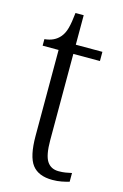

<svg xmlns="http://www.w3.org/2000/svg" viewBox="-106 -707 493 767"><g transform="rotate(15 140.5 -324.0)"><path d="M191 10Q133 10 107 -24Q81 -58 81 -143V-498H15V-525Q36 -527 51.5 -534.5Q67 -542 78 -555Q91 -570 97.5 -594Q104 -618 108 -658H142V-536H252V-498H142V-141Q142 -79 158 -54.5Q174 -30 206 -30Q222 -30 234 -32Q246 -34 260 -37V-1Q247 3 229 6.5Q211 10 191 10Z"/></g></svg>

Font: Noto Serif Ethiopic Condensed Light
Style: Regular
Weight: 300
Width: 3
Designer: Monotype Design Team
Foundry: Monotype Imaging Inc.
Version: Version 2.102